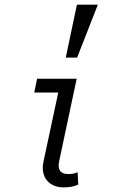

<svg xmlns="http://www.w3.org/2000/svg" viewBox="-20 -793 586 824"><path d="M315.9 -1Q303.2 4.9 288.6 8.1Q273.9 11.2 252.9 11.2Q231 11.2 212.4 3.7Q193.8 -3.9 181.9 -18.1Q169.9 -32.2 165.5 -53.2Q161.1 -74.2 167 -101.1L230 -396H127L139.2 -455.1H309.1L233.9 -101.1Q222.2 -45.9 273.9 -45.9Q297.9 -45.9 313 -54.2ZM399.9 -772.9 311 -545.9H262.2L310.1 -772.9Z"/></svg>

Font: Anonymous Pro
Style: Italic
Weight: 400
Italic angle: -12°
Monospace: yes
Designer: Mark Simonson
Version: Version 1.003